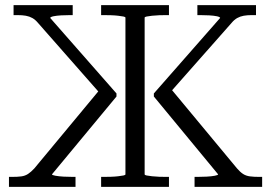

<svg xmlns="http://www.w3.org/2000/svg" viewBox="-20 -730 1059 750"><path d="M740 0V-39H750Q768 -39 787 -40Q806 -41 819 -43.5Q832 -46 832 -49L581 -353V-365L840 -660Q839 -664 827 -666.5Q815 -669 797 -670Q779 -671 761 -671H751V-710H980V-671H964Q946 -671 932 -668.5Q918 -666 906.5 -659.5Q895 -653 885 -641L636 -359L637 -396L906 -72Q918 -58 929.5 -50.5Q941 -43 956.5 -41Q972 -39 994 -39H1004V0ZM275 0H15V-39H26Q49 -39 63.5 -41Q78 -43 89.5 -50.5Q101 -58 114 -72L383 -396L376 -359L128 -641Q118 -653 106.5 -659.5Q95 -666 81 -668.5Q67 -671 48 -671H33V-710H264V-671H255Q237 -671 219 -670Q201 -669 189 -666.5Q177 -664 176 -660L435 -365V-353L183 -49Q183 -46 196.5 -43.5Q210 -41 229 -40Q248 -39 266 -39H275ZM375 0V-39H384Q398 -39 413.5 -39.5Q429 -40 441.5 -41.5Q454 -43 462 -44.5Q470 -46 470 -49V-661Q470 -664 462 -665.5Q454 -667 441.5 -668.5Q429 -670 413.5 -670.5Q398 -671 384 -671H375V-710H640V-671H631Q617 -671 602 -670.5Q587 -670 574 -668.5Q561 -667 553 -665.5Q545 -664 545 -661V-49Q545 -46 553 -44.5Q561 -43 574 -41.5Q587 -40 602 -39.5Q617 -39 631 -39H640V0Z"/></svg>

Font: Roboto Serif 36pt Light
Style: Regular
Weight: 300
Designer: Greg Gazdowicz
Foundry: Commercial Type
Version: Version 1.008